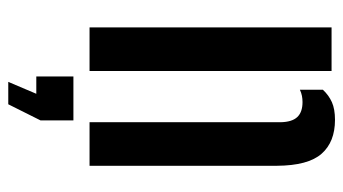

<svg xmlns="http://www.w3.org/2000/svg" viewBox="-207 -441 850 476"><g transform="rotate(90 218.0 -203.0)"><path d="M48 0V-600H156V0ZM283 0V-473.5Q282.5 -502 270.2 -515Q258 -528 233 -528Q225 -528 217.5 -526.5Q210 -525 202.5 -521.5V-578.5Q216 -593 233.2 -600.8Q250.5 -608.5 277 -608.5Q332 -608.5 361.2 -575.2Q390.5 -542 391 -464.5V0ZM183 201.5 212.5 132H169.5V40H278.5V121.5L238.5 201.5Z"/></g></svg>

Font: Big Shoulders Stencil Display Thin
Style: Bold
Weight: 700
Version: Version 2.001